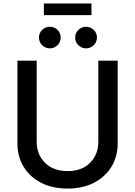

<svg xmlns="http://www.w3.org/2000/svg" viewBox="-20 -1078 780 1109"><path d="M370.6 11.2Q282.7 11.2 217.5 -22.2Q152.3 -55.7 116.5 -114.7Q80.6 -173.8 80.6 -250V-727.5H191.9V-259.3Q191.9 -185.5 240 -137.7Q288.1 -89.8 370.6 -89.8Q452.6 -89.8 500.2 -137.7Q547.9 -185.5 547.9 -259.3V-727.5H659.7V-250Q659.7 -173.8 623.5 -114.7Q587.4 -55.7 522.5 -22.2Q457.5 11.2 370.6 11.2ZM508.3 -1058.1V-990.7H233.4V-1058.1ZM268.1 -798.8Q241.7 -798.8 223.4 -817.1Q205.1 -835.4 205.1 -861.3Q205.1 -887.2 223.4 -905.3Q241.7 -923.3 268.1 -923.3Q293.9 -923.3 312.3 -905.3Q330.6 -887.2 330.6 -861.3Q330.6 -835.4 312.3 -817.1Q293.9 -798.8 268.1 -798.8ZM477.1 -798.8Q451.2 -798.8 432.6 -817.1Q414.1 -835.4 414.1 -861.3Q414.1 -887.2 432.6 -905.3Q451.2 -923.3 477.1 -923.3Q502.9 -923.3 521.5 -905.3Q540 -887.2 540 -861.3Q540 -835.4 521.5 -817.1Q502.9 -798.8 477.1 -798.8Z"/></svg>

Font: Inter Medium
Style: Regular
Weight: 500
Designer: Rasmus Andersson
Foundry: rsms
Version: Version 4.001;git-9221beed3